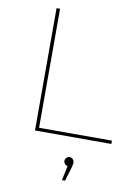

<svg xmlns="http://www.w3.org/2000/svg" viewBox="-101 -766 782 1082"><g transform="rotate(10 290.0 -225.5)"><path d="M133 0V-700H153V-19H570V0ZM331 249 351 155 352 166Q342 166 334 158Q326 150 326 140Q326 129 333.5 121.5Q341 114 352 114Q364 114 371 122.5Q378 131 378 140Q378 148 376 156Q374 164 372 172L349 249Z"/></g></svg>

Font: Montserrat Thin
Style: Regular
Weight: 100
Designer: Julieta Ulanovsky
Foundry: Julieta Ulanovsky
Version: Version 9.000